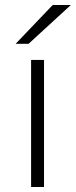

<svg xmlns="http://www.w3.org/2000/svg" viewBox="-20 -752 305 772"><path d="M105 0V-511H157V0ZM95 -576H43L192 -732H265Z"/></svg>

Font: Transpass ExtraLight
Style: Regular
Weight: 200
Designer: Delve Withrington
Foundry: Delve Fonts
Version: Version 1.001;December 18, 2019;FontCreator 12.0.0.2547 64-b